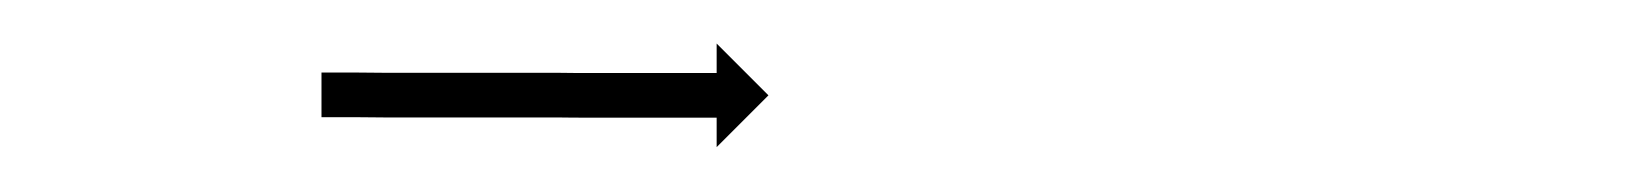

<svg xmlns="http://www.w3.org/2000/svg" viewBox="-20 -327 731 86"><path d="M126 -294.5C125.4 -294.5 124.7 -294.5 124 -294.5L124 -274.5C124.7 -274.5 125.3 -274.5 126 -274.5C127.9 -274.5 129.7 -274.5 131.6 -274.5C134.5 -274.5 137.4 -274.5 140.3 -274.5C144.1 -274.5 147.9 -274.4 151.7 -274.4C156.1 -274.4 160.6 -274.4 165.1 -274.4C170 -274.4 175 -274.4 180 -274.4C185.3 -274.4 190.7 -274.4 196 -274.4C201.5 -274.4 207 -274.4 212.5 -274.4C218 -274.4 223.5 -274.4 229 -274.4C234.3 -274.3 239.7 -274.3 245 -274.3C250 -274.3 255 -274.3 260 -274.3C264.4 -274.3 268.9 -274.3 273.4 -274.3C277.1 -274.3 280.9 -274.3 284.7 -274.3C287.6 -274.3 290.5 -274.3 293.4 -274.3C295.3 -274.3 297.1 -274.3 299 -274.3C299.7 -274.3 300.3 -274.3 301 -274.3L301 -261.1L324.2 -284.3L301 -307.5L301 -294.3C300.4 -294.3 299.7 -294.3 299 -294.3C297.2 -294.3 295.3 -294.3 293.4 -294.3C290.5 -294.3 287.6 -294.3 284.7 -294.3C280.9 -294.3 277.1 -294.3 273.4 -294.3C268.9 -294.3 264.4 -294.3 260 -294.3C255 -294.3 250 -294.3 245 -294.3C239.7 -294.3 234.4 -294.3 229 -294.4C223.5 -294.4 218 -294.4 212.5 -294.4C207 -294.4 201.5 -294.4 196 -294.4C190.7 -294.4 185.4 -294.4 180 -294.4C175.1 -294.4 170.1 -294.4 165.1 -294.4C160.6 -294.4 156.2 -294.4 151.7 -294.4C147.9 -294.4 144.1 -294.5 140.4 -294.5C137.5 -294.5 134.6 -294.5 131.6 -294.5C129.8 -294.5 127.9 -294.5 126 -294.5Z"/></svg>

Font: FRB American Cursive Just Arrows
Style: Bold Italic
Weight: 700
Italic angle: -25°
Version: Version 2.0;Modular Font Editor K font №1